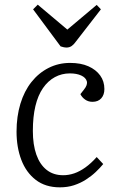

<svg xmlns="http://www.w3.org/2000/svg" viewBox="-20 -790 511 824"><path d="M281 -520Q327 -520 359.5 -505.5Q392 -491 410 -466Q428 -441 428 -408Q428 -383 414.5 -368Q401 -353 377 -353Q359 -353 345.5 -362.5Q332 -372 325 -386L340 -405Q357 -426 352.5 -441.5Q348 -457 328.5 -466Q309 -475 280 -475Q245 -475 215.5 -459Q186 -443 164.5 -412Q143 -381 132 -335Q121 -289 121 -228Q121 -169 136 -126.5Q151 -84 180 -61Q209 -38 251 -38Q275 -38 298.5 -46Q322 -54 346.5 -71.5Q371 -89 395 -116L423 -86Q409 -69 390.5 -51.5Q372 -34 348.5 -19Q325 -4 297.5 5Q270 14 237 14Q175 14 133.5 -18Q92 -50 71.5 -104Q51 -158 51 -225Q51 -290 67.5 -344.5Q84 -399 115 -438Q146 -477 188.5 -498.5Q231 -520 281 -520ZM122 -750 142 -770 269 -663 395 -769 413 -750 306 -612Q297 -599 287.5 -592.5Q278 -586 266 -586Q259 -586 252.5 -587.5Q246 -589 240 -591Z"/></svg>

Font: Literata 18pt Light
Style: Italic
Weight: 300
Italic angle: -2°
Designer: Latin by Veronika Burian and Jose Scaglione. Greek by Irene Vlachou. Cyrillic by Vera Evstafieva
Foundry: TypeTogether
Version: Version 3.103;gftools[0.9.29]